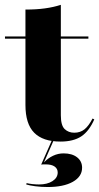

<svg xmlns="http://www.w3.org/2000/svg" viewBox="-22 -569 406 787"><path d="M173.4 197.6Q147.6 197.6 122.6 194.4Q97.6 191.1 85.5 187.1L87.1 181.5Q96 183.9 110.5 185.5Q125 187.1 137.9 187.1Q171.8 187.1 193.1 173.4Q214.5 159.7 214.5 137.9Q214.5 122.6 202 113.7Q189.5 104.8 165.3 104.8Q159.7 104.8 155.2 104.8Q150.8 104.8 146.8 105.6L200.8 -16.9H208.1L158.1 96.8Q175 79 195.6 69.4Q216.1 59.7 238.7 59.7Q273.4 59.7 294 75.8Q314.5 91.9 314.5 118.5Q314.5 154.8 276.6 176.2Q238.7 197.6 173.4 197.6ZM225.8 11.3Q154 11.3 118.1 -25Q82.3 -61.3 82.3 -138.7V-209.7H227.4V-96.8Q227.4 -54.8 243.1 -39.9Q258.9 -25 282.3 -25Q307.3 -25 324.6 -39.1Q341.9 -53.2 357.3 -83.1L364.5 -79.8Q343.5 -31.5 311.3 -10.1Q279 11.3 225.8 11.3ZM82.3 -209.7V-529.8Q127.4 -529.8 162.5 -534.7Q197.6 -539.5 227.4 -549.2V-209.7ZM-1.6 -410.5V-419.4H340.3V-410.5Z"/></svg>

Font: Playfair 144pt SemiExpanded Black
Style: Regular
Weight: 900
Width: 6
Designer: Claus Eggers Sørensen
Foundry: Claus Eggers Sørensen
Version: Version 2.203